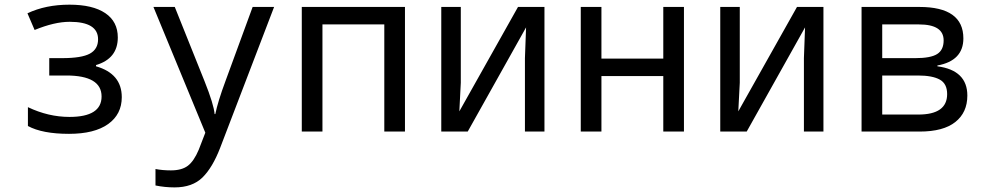

<svg xmlns="http://www.w3.org/2000/svg" viewBox="-20 -566 4241 826"><path d="M247.1 -315.9Q331.1 -315.9 366.5 -335.2Q401.9 -354.5 401.9 -397Q401.9 -472.2 279.8 -472.2Q214.4 -472.2 128.9 -437L98.1 -508.8Q176.3 -545.9 278.8 -545.9Q378.9 -545.9 432.9 -509.5Q486.8 -473.1 486.8 -404.8Q486.8 -314 393.1 -286.1V-280.8Q503.9 -249 503.9 -147.9Q503.9 -74.2 445.1 -32.2Q386.2 9.8 276.9 9.8Q162.1 9.8 100.1 -23.9V-105Q188 -63 278.8 -63Q417 -63 417 -150.9Q417 -241.2 265.1 -241.2H191.9V-315.9Z M640.1 -536.1H731.9L859.9 -216.8Q899.9 -116.7 903.3 -75.2H906.2Q917.5 -129.9 950.2 -217.8L1066.9 -536.1H1159.2L927.2 69.8Q894.5 154.8 851.1 197.5Q807.6 240.2 731 240.2Q689 240.2 648.9 231.9V161.1Q679.2 167 715.3 167Q762.2 167 788.3 147Q814.5 127 835 78.1L863.3 4.9Z M1367.2 0H1278.3V-536.1H1722.2V0H1633.3V-460.9H1367.2Z M1962.4 -536.1V-210L1956.1 -86.9L2208.5 -536.1H2322.3V0H2238.3V-315.9L2243.2 -448.2L1992.2 0H1878.4V-536.1Z M2567.4 -536.1V-314H2833.5V-536.1H2922.4V0H2833.5V-238.8H2567.4V0H2478.5V-536.1Z M3162.6 -536.1V-210L3156.2 -86.9L3408.7 -536.1H3522.5V0H3438.5V-315.9L3443.4 -448.2L3192.4 0H3078.6V-536.1Z M4012.7 -284.2V-280.8Q4141.6 -263.7 4141.6 -154.8Q4141.6 -82 4089.8 -41Q4038.1 0 3936.5 0H3686.5V-536.1H3935.5Q4124.5 -536.1 4124.5 -400.9Q4124.5 -304.7 4012.7 -284.2ZM3775.4 -460.9V-315.9H3918.5Q3983.9 -315.9 4011.7 -333.5Q4039.6 -351.1 4039.6 -392.1Q4039.6 -460.9 3933.6 -460.9ZM3775.4 -241.2V-73.2H3930.7Q4054.7 -73.2 4054.7 -161.1Q4054.7 -206.1 4022.9 -223.6Q3991.2 -241.2 3928.7 -241.2Z"/></svg>

Font: WenQuanYi Micro Hei Mono
Style: Regular
Weight: 400
Foundry: Ascender Corporation
Version: Version 0.2.0-beta